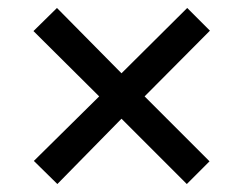

<svg xmlns="http://www.w3.org/2000/svg" viewBox="-20 -645 612 482"><path d="M450 -625 285 -461 123 -625 64 -567 229 -403 65 -241 124 -183 285 -347 449 -183 506 -240 343 -403 507 -568Z"/></svg>

Font: Noto Sans Tamil UI Medium
Style: Regular
Weight: 500
Designer: Jelle Bosma - Monotype Design Team
Foundry: Monotype Imaging Inc.
Version: Version 2.004